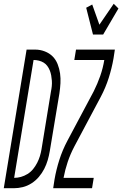

<svg xmlns="http://www.w3.org/2000/svg" viewBox="-60 -998 648 1018"><path d="M-40 0 81 -735H127Q153 -735 177.5 -725.5Q202 -716 219 -699Q236 -682 245.5 -658Q255 -634 258.5 -608.5Q262 -583 260.5 -556.5Q259 -530 255 -503L204 -197Q200 -173 193 -149Q186 -125 174.5 -102.5Q163 -80 146 -60Q129 -40 107 -26Q85 -12 61 -6Q37 0 13 0ZM15 -55Q33 -55 51 -60Q69 -65 86 -75.5Q103 -86 115.5 -101.5Q128 -117 137 -134.5Q146 -152 151.5 -170Q157 -188 160 -206L210 -512Q213 -526 214.5 -541Q216 -556 215 -570Q214 -584 211.5 -598Q209 -612 204 -624.5Q199 -637 191 -648Q183 -659 171.5 -666Q160 -673 146 -676.5Q132 -680 118 -680ZM433 -815 397 -957 429 -974 467 -867 543 -978 568 -953 487 -815ZM222 0 229 -46Q238 -98 254.5 -150Q271 -202 297 -251L437 -514Q457 -554 471.5 -595.5Q486 -637 493 -680H334L343 -735H549L542 -689Q533 -637 516.5 -585Q500 -533 474 -484L334 -221Q313 -181 299 -139.5Q285 -98 277 -55H437L428 0Z"/></svg>

Font: Iosevka Term Curly Lt Obl
Style: Regular
Weight: 300
Italic angle: -9°
Designer: Belleve Invis
Foundry: Belleve Invis
Version: Version 32.3.0